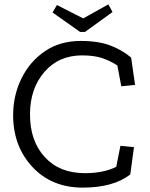

<svg xmlns="http://www.w3.org/2000/svg" viewBox="-20 -847 686 877"><path d="M494 -792 368 -701H346L220 -790L240 -824L360 -763L475 -827ZM575 -50Q497 10 358 10Q216 10 128 -84.5Q40 -179 40 -321Q40 -411 78 -488.5Q116 -566 185 -613Q254 -660 349 -660Q430 -660 484.5 -639Q539 -618 579 -584L597 -459L534 -453L516 -548Q484 -569 447 -581.5Q410 -594 355 -594Q248 -594 182.5 -518Q117 -442 117 -324Q117 -203 184.5 -129.5Q252 -56 368 -56Q453 -56 511 -85L530 -181L592 -175Z"/></svg>

Font: Zilla Slab
Style: Regular
Weight: 400
Designer: Typotheque.com
Foundry: Typotheque type foundry
Version: Version 1.1; 2017; ttfautohint (v1.6)